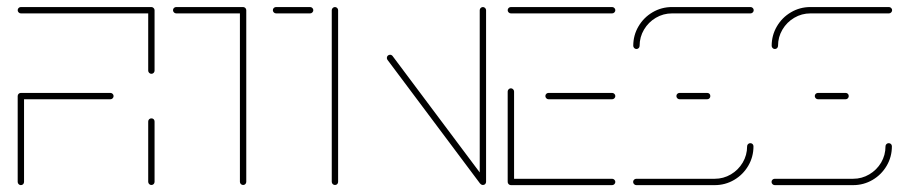

<svg xmlns="http://www.w3.org/2000/svg" viewBox="-20 -539 2643 559"><path d="M50 -259.3V-9.3Q50 -5.6 47.4 -2.8Q44.8 0 40.7 0Q37 0 34.3 -2.8Q31.5 -5.6 31.5 -9.3V-259.3ZM310.7 -259.3Q310.7 -255.6 308 -252.8Q305.2 -250 301.5 -250H40.7Q37 -250 34.3 -252.8Q31.5 -255.6 31.5 -259.3Q31.5 -263.3 34.3 -265.9Q37 -268.5 40.7 -268.5H301.5Q305.2 -268.5 308 -265.7Q310.7 -263 310.7 -259.3ZM420.7 -0.4Q417 -0.4 414.3 -3.1Q411.5 -5.9 411.5 -9.6V-185.2Q411.5 -189.3 414.3 -191.9Q417 -194.4 420.7 -194.4Q424.8 -194.4 427.4 -191.9Q430 -189.3 430 -185.2V-9.6Q430 -5.9 427.4 -3.1Q424.8 -0.4 420.7 -0.4ZM31.5 -509.3Q31.5 -513.3 34.3 -515.9Q37 -518.5 40.7 -518.5H421.1V-500H40.7Q37 -500 34.3 -502.8Q31.5 -505.6 31.5 -509.3ZM420.7 -324.1Q417 -324.1 414.3 -326.9Q411.5 -329.6 411.5 -333.3V-509.3Q411.5 -513 414.3 -515.7Q417 -518.5 420.7 -518.5Q424.4 -518.5 427.2 -515.7Q430 -513 430 -509.3V-333.3Q430 -329.6 427.4 -326.9Q424.8 -324.1 420.7 -324.1Z M697 -509.3V-9.6Q697 -5.9 694.4 -3.1Q691.9 -0.4 687.8 -0.4Q684.1 -0.4 681.3 -3.1Q678.5 -5.9 678.5 -9.6V-509.3ZM483.7 -509.3Q483.7 -513.3 486.5 -515.9Q489.3 -518.5 493 -518.5H687.8Q691.5 -518.5 694.3 -515.7Q697 -513 697 -509.3Q697 -505.6 694.3 -502.8Q691.5 -500 687.8 -500H493Q489.3 -500 486.5 -502.8Q483.7 -505.6 483.7 -509.3ZM774.4 -509.3Q774.4 -513.3 777.2 -515.9Q780 -518.5 783.7 -518.5H883Q886.7 -518.5 889.4 -515.7Q892.2 -513 892.2 -509.3Q892.2 -505.6 889.4 -502.8Q886.7 -500 883 -500H783.7Q780 -500 777.2 -502.8Q774.4 -505.6 774.4 -509.3Z M955.2 -0.4Q951.5 -0.4 948.7 -3.1Q945.9 -5.9 945.9 -9.6V-509.3Q945.9 -513 948.7 -515.7Q951.5 -518.5 955.2 -518.5Q958.9 -518.5 961.7 -515.7Q964.4 -513 964.4 -509.3V-9.6Q964.4 -5.9 961.9 -3.1Q959.3 -0.4 955.2 -0.4ZM1106.3 -370.4Q1106.3 -374.4 1109.1 -377Q1111.9 -379.6 1115.6 -379.6Q1120 -379.6 1123 -375.9L1393 -15.2L1378.1 -4.1L1108.1 -364.8Q1106.3 -367.4 1106.3 -370.4ZM1385.9 -0.4Q1382.2 -0.4 1379.4 -3.1Q1376.7 -5.9 1376.7 -9.6V-509.3Q1376.7 -513 1379.4 -515.7Q1382.2 -518.5 1385.9 -518.5Q1389.6 -518.5 1392.4 -515.7Q1395.2 -513 1395.2 -509.3V-9.6Q1395.2 -5.9 1392.6 -3.1Q1390 -0.4 1385.9 -0.4Z M1458.1 -10.4V-272.6Q1458.1 -276.3 1460.9 -279.1Q1463.7 -281.9 1467.4 -281.9Q1471.1 -281.9 1473.9 -279.1Q1476.7 -276.3 1476.7 -272.6V-10.4ZM1771.5 -9.3Q1771.5 -5.6 1768.7 -2.8Q1765.9 0 1762.2 0H1467.4Q1463.7 0 1460.9 -2.8Q1458.1 -5.6 1458.1 -9.3Q1458.1 -13.3 1460.9 -15.9Q1463.7 -18.5 1467.4 -18.5H1762.2Q1765.9 -18.5 1768.7 -15.7Q1771.5 -13 1771.5 -9.3ZM1567.8 -259.3Q1567.8 -263.3 1570.6 -265.9Q1573.3 -268.5 1577 -268.5H1762.2Q1765.9 -268.5 1768.7 -265.7Q1771.5 -263 1771.5 -259.3Q1771.5 -255.6 1768.7 -252.8Q1765.9 -250 1762.2 -250H1577Q1573.3 -250 1570.6 -252.8Q1567.8 -255.6 1567.8 -259.3ZM1458.1 -509.3Q1458.1 -513.3 1460.9 -515.9Q1463.7 -518.5 1467.4 -518.5H1762.2Q1765.9 -518.5 1768.7 -515.7Q1771.5 -513 1771.5 -509.3Q1771.5 -505.6 1768.7 -502.8Q1765.9 -500 1762.2 -500H1467.4Q1463.7 -500 1460.9 -502.8Q1458.1 -505.6 1458.1 -509.3Z M2164.4 -122.2Q2168.5 -122.2 2171.1 -119.6Q2173.7 -117 2173.7 -113Q2173.7 -82.2 2158.5 -56.3Q2143.3 -30.4 2117.4 -15.2Q2091.5 0 2060.7 0H1832.6Q1828.9 0 1826.1 -2.8Q1823.3 -5.6 1823.3 -9.3Q1823.3 -13.3 1826.1 -15.9Q1828.9 -18.5 1832.6 -18.5H2060.7Q2086.3 -18.5 2108 -31.3Q2129.6 -44.1 2142.4 -65.7Q2155.2 -87.4 2155.2 -113Q2155.2 -117 2158 -119.6Q2160.7 -122.2 2164.4 -122.2ZM2048.1 -259.3Q2048.1 -255.6 2045.6 -252.8Q2043 -250 2038.9 -250H1958.5Q1954.8 -250 1952 -252.8Q1949.3 -255.6 1949.3 -259.3Q1949.3 -263.3 1952 -265.9Q1954.8 -268.5 1958.5 -268.5H2038.9Q2043 -268.5 2045.6 -265.9Q2048.1 -263.3 2048.1 -259.3ZM1833 -396.3Q1829.3 -396.3 1826.5 -399.1Q1823.7 -401.9 1823.7 -405.6Q1823.7 -436.3 1838.9 -462.2Q1854.1 -488.1 1880 -503.3Q1905.9 -518.5 1936.7 -518.5H2165.2Q2168.9 -518.5 2171.7 -515.7Q2174.4 -513 2174.4 -509.3Q2174.4 -505.6 2171.7 -502.8Q2168.9 -500 2165.2 -500H1936.7Q1911.1 -500 1889.4 -487.2Q1867.8 -474.4 1855 -452.8Q1842.2 -431.1 1842.2 -405.6Q1842.2 -401.9 1839.6 -399.1Q1837 -396.3 1833 -396.3Z M2567.4 -122.2Q2571.5 -122.2 2574.1 -119.6Q2576.7 -117 2576.7 -113Q2576.7 -82.2 2561.5 -56.3Q2546.3 -30.4 2520.4 -15.2Q2494.4 0 2463.7 0H2235.6Q2231.9 0 2229.1 -2.8Q2226.3 -5.6 2226.3 -9.3Q2226.3 -13.3 2229.1 -15.9Q2231.9 -18.5 2235.6 -18.5H2463.7Q2489.3 -18.5 2510.9 -31.3Q2532.6 -44.1 2545.4 -65.7Q2558.1 -87.4 2558.1 -113Q2558.1 -117 2560.9 -119.6Q2563.7 -122.2 2567.4 -122.2ZM2451.1 -259.3Q2451.1 -255.6 2448.5 -252.8Q2445.9 -250 2441.9 -250H2361.5Q2357.8 -250 2355 -252.8Q2352.2 -255.6 2352.2 -259.3Q2352.2 -263.3 2355 -265.9Q2357.8 -268.5 2361.5 -268.5H2441.9Q2445.9 -268.5 2448.5 -265.9Q2451.1 -263.3 2451.1 -259.3ZM2235.9 -396.3Q2232.2 -396.3 2229.4 -399.1Q2226.7 -401.9 2226.7 -405.6Q2226.7 -436.3 2241.9 -462.2Q2257 -488.1 2283 -503.3Q2308.9 -518.5 2339.6 -518.5H2568.1Q2571.9 -518.5 2574.6 -515.7Q2577.4 -513 2577.4 -509.3Q2577.4 -505.6 2574.6 -502.8Q2571.9 -500 2568.1 -500H2339.6Q2314.1 -500 2292.4 -487.2Q2270.7 -474.4 2258 -452.8Q2245.2 -431.1 2245.2 -405.6Q2245.2 -401.9 2242.6 -399.1Q2240 -396.3 2235.9 -396.3Z"/></svg>

Font: 26F Galaxy Sans Hairline
Style: Regular
Weight: 50
Designer: C₂₉H₂₅N₃O₅
Version: Version 1.100